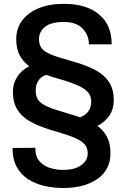

<svg xmlns="http://www.w3.org/2000/svg" viewBox="-20 -741 662 993"><path d="M551.3 50.8Q551.3 137.2 484.1 184.3Q417 231.4 305.7 231.4Q257.3 231.4 210.9 220.9Q164.6 210.4 127 186.8Q89.4 163.1 67.1 123.3Q44.9 83.5 44.9 24.4L162.6 23.4Q162.6 67.9 184.3 92.8Q206.1 117.7 239 127.7Q272 137.7 305.7 137.7Q367.2 137.7 400.4 113.3Q433.6 88.9 433.6 51.8Q433.6 25.9 419.7 7.8Q405.8 -10.3 372.1 -25.6Q338.4 -41 278.3 -58.6Q206.1 -78.1 154.3 -103Q102.5 -127.9 74.7 -166.7Q46.9 -205.6 46.9 -265.1Q46.9 -310.1 69.1 -344Q91.3 -377.9 131.3 -398.4Q98.6 -422.4 81.3 -456.1Q64 -489.7 64 -538.6Q64 -593.8 94.5 -634.8Q125 -675.8 180.2 -698.5Q235.4 -721.2 310.5 -721.2Q425.8 -721.2 491.7 -667Q557.6 -612.8 557.6 -511.7H439.9Q439.9 -559.6 407 -593.5Q374 -627.4 310.5 -627.4Q243.2 -627.4 212.4 -601.6Q181.6 -575.7 181.6 -539.6Q181.6 -511.7 194.1 -493.4Q206.5 -475.1 240 -460.7Q273.4 -446.3 335.9 -429.2Q410.2 -409.7 461.9 -384.5Q513.7 -359.4 541 -320.8Q568.4 -282.2 568.4 -222.7Q568.4 -177.2 546.1 -143.8Q523.9 -110.4 483.9 -89.8Q516.6 -65.9 533.9 -32.2Q551.3 1.5 551.3 50.8ZM320.8 -157.2Q340.8 -151.9 359.4 -146Q377.9 -140.1 394.5 -134.3Q451.7 -157.2 451.7 -214.8Q451.7 -241.7 437.5 -260.7Q423.3 -279.8 388.9 -296.1Q354.5 -312.5 293.5 -330.6Q272.9 -336.4 254.2 -342Q235.4 -347.7 218.3 -354Q190.4 -343.8 177.5 -322.3Q164.6 -300.8 164.6 -272.9Q164.6 -243.7 177.2 -224.6Q189.9 -205.6 223.6 -190.4Q257.3 -175.3 320.8 -157.2Z"/></svg>

Font: Vazirmatn FD Medium
Style: Regular
Weight: 500
Designer: Saber Rastikerdar
Foundry: Saber Rastikerdar
Version: Version 33.003